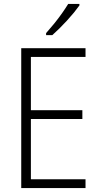

<svg xmlns="http://www.w3.org/2000/svg" viewBox="-20 -960 511 980"><path d="M416.5 0H88.4V-713.9H416.5V-669.4H137.7V-397.5H400.4V-352.5H137.7V-44.9H416.5ZM385.3 -939.9V-932.1Q373.5 -915.5 357.2 -895.5Q340.8 -875.5 321.5 -854.5Q302.2 -833.5 283.2 -814.7Q264.2 -795.9 247.1 -780.8H215.3V-791Q235.8 -814 256.6 -839.6Q277.3 -865.2 295.7 -891.1Q314 -917 328.1 -939.9Z"/></svg>

Font: Open Sans SemiCondensed Light
Style: Regular
Weight: 300
Width: 4
Designer: Monotype Design Team
Foundry: Monotype Imaging Inc.
Version: Version 3.000